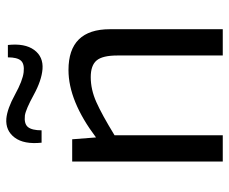

<svg xmlns="http://www.w3.org/2000/svg" viewBox="-80 -660 740 621"><g transform="rotate(-90 290.5 -350.0)"><path d="M179 -586H139Q133 -643 155.5 -673Q178 -703 217 -700Q249 -697 294.5 -672Q340 -647 367 -644Q394 -641 404.5 -653Q415 -665 415 -695H455Q461 -640 439 -610Q417 -580 377 -583Q340 -586 293.5 -611.5Q247 -637 227 -640Q200 -643 189.5 -630Q179 -617 179 -586ZM150 -487 156 -410Q274 -499 374 -499Q506 -499 506 -365V0H421V-341Q421 -389 405 -408Q389 -427 351 -427Q311 -427 270.5 -409Q230 -391 163 -350V0H78V-487Z"/></g></svg>

Font: Exo 2.0
Style: Regular
Weight: 400
Designer: Natanael Gama
Version: Version 1.001;PS 001.001;hotconv 1.0.70;makeotf.lib2.5.58329